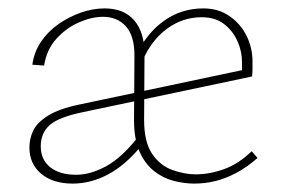

<svg xmlns="http://www.w3.org/2000/svg" viewBox="-20 -433 673 457"><path d="M442 4Q419 4 393.5 -2.5Q368 -9 346.5 -26Q325 -43 312 -72.5Q299 -102 299 -147L300 -301Q300 -348 279.5 -370.5Q259 -393 225 -393Q198 -393 167.5 -379.5Q137 -366 114 -340.5Q91 -315 85 -277L57 -279Q61 -309 77.5 -333.5Q94 -358 119 -375.5Q144 -393 172.5 -403Q201 -413 229 -413Q275 -413 299.5 -384.5Q324 -356 324 -304L323 -148Q323 -95 342 -67Q361 -39 390 -28.5Q419 -18 446 -18Q479 -18 513.5 -30.5Q548 -43 579 -73L593 -57Q568 -35 542.5 -21.5Q517 -8 492.5 -2Q468 4 442 4ZM153 4Q106 4 78 -19.5Q50 -43 50 -82Q50 -103 59 -122Q68 -141 94 -157.5Q120 -174 168 -184L575 -270L580 -251L177 -166Q119 -154 98 -135Q77 -116 77 -85Q77 -53 99.5 -35Q122 -17 161 -17Q195 -17 232 -37Q269 -57 307 -105L318 -88Q279 -40 237.5 -18Q196 4 153 4ZM556 -251V-285Q556 -311 545 -335.5Q534 -360 513 -376Q492 -392 460 -392Q415 -392 378 -365Q341 -338 320 -290L306 -306Q332 -357 372.5 -385Q413 -413 464 -413Q500 -413 526.5 -394.5Q553 -376 567 -347.5Q581 -319 581 -287Q581 -279 581 -269.5Q581 -260 580 -251Z"/></svg>

Font: Ysabeau Office Thin
Style: Regular
Weight: 250
Designer: Christian Thalmann (Catharsis Fonts)
Version: Version 2.001;gftools[0.9.30]; featfreeze: tnum,lnum,ss02